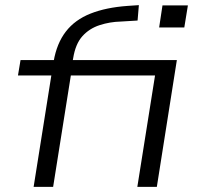

<svg xmlns="http://www.w3.org/2000/svg" viewBox="-20 -728 787 748"><path d="M111 0 180 -434H50L60 -494H213L185 -466L189 -489Q201 -559 236.5 -605Q272 -651 332.5 -675Q393 -699 477 -705L521 -708L516 -648L450 -644Q408 -643 368 -630Q328 -617 301 -587Q274 -557 265 -501L260 -474L245 -494H669L591 0H515L584 -434H256L187 0ZM600 -621 613 -707H712L698 -621Z"/></svg>

Font: Nunito Sans 7pt Expanded Light
Style: Italic
Weight: 300
Width: 7
Italic angle: -9°
Designer: Vernon Adams
Foundry: Vernon Adams
Version: Version 3.101;gftools[0.9.27]